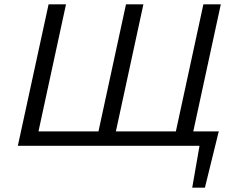

<svg xmlns="http://www.w3.org/2000/svg" viewBox="-20 -678 1097 893"><path d="M997 -65 933 195H874L908 0H63L206 -658H287L159 -67H438L566 -658H647L519 -67H798L926 -658H1007L879 -67H999Z"/></svg>

Font: Ysabeau Medium
Style: Italic
Weight: 500
Italic angle: -12°
Designer: Christian Thalmann (Catharsis Fonts)
Version: Version 0.003